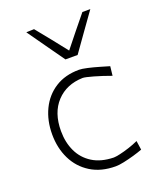

<svg xmlns="http://www.w3.org/2000/svg" viewBox="-144 -860 788 956"><g transform="rotate(-20 250.0 -381.5)"><path d="M303 9.5Q225 9.5 170.2 -24.8Q115.5 -59 87 -117.2Q58.5 -175.5 58.5 -248Q58.5 -321 86.5 -379.2Q114.5 -437.5 167.2 -471.2Q220 -505 294 -505Q309 -505 337.8 -498.5Q366.5 -492 396.5 -483.2Q426.5 -474.5 446.5 -468.5L441 -419.5Q394.5 -436.5 352.2 -448.5Q310 -460.5 297 -460.5Q210.5 -458 158 -401.8Q105.5 -345.5 105.5 -248.5Q105.5 -188.5 128 -140.8Q150.5 -93 195.5 -64.8Q240.5 -36.5 308 -35Q318.5 -35 341.2 -40Q364 -45 391 -53.8Q418 -62.5 442 -73.5L449 -25.5Q428 -17.5 400 -9.5Q372 -1.5 345.8 4Q319.5 9.5 303 9.5ZM248.5 -576.5Q214.5 -624 180.2 -672.8Q146 -721.5 111.5 -770L153 -771.5Q186 -731 218 -691.2Q250 -651.5 281 -611.5Q312 -650.5 343.8 -690Q375.5 -729.5 408.5 -769.5H450.5Q415.5 -720.5 381.2 -672.5Q347 -624.5 313 -576.5Z"/></g></svg>

Font: Commissioner Loud ExtraLight
Style: Regular
Weight: 200
Designer: Kostas Bartsokas
Foundry: Kostas Bartsokas
Version: Version 1.000; ttfautohint (v1.8.3)